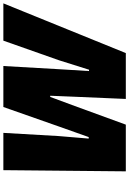

<svg xmlns="http://www.w3.org/2000/svg" viewBox="167 -936 769 1143"><g transform="rotate(-90 551.5 -364.5)"><path d="M103 0 110 -729H332L313 -400L298 -221H307L368 -393L486 -729H730L711 -398L700 -219H708L764 -397L881 -729H1103L807 0H534L547 -303L553 -450H546L492 -304L381 0Z"/></g></svg>

Font: Mona Sans ExtraLight Black
Style: Italic
Weight: 900
Italic angle: -11.6951°
Version: Version 2.000